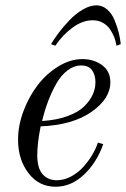

<svg xmlns="http://www.w3.org/2000/svg" viewBox="-20 -690 474 722"><path d="M348.1 -153.8 368.2 -147.9Q343.8 -78.6 295.7 -33.2Q247.6 12.2 189 12.2Q126 12.2 86.9 -39.1Q47.9 -90.3 47.9 -165Q47.9 -217.3 68.1 -271.7Q88.4 -326.2 121.3 -369.4Q154.3 -412.6 199.2 -440.2Q244.1 -467.8 290 -467.8Q332.5 -467.8 363.8 -445.1Q395 -422.4 395 -380.9Q395 -318.8 324 -269.3Q252.9 -219.7 132.8 -214.8Q120.1 -151.4 120.1 -106Q120.1 -58.1 139.9 -35.2Q159.7 -12.2 193.8 -12.2Q221.2 -12.2 247.8 -26.6Q274.4 -41 293.9 -63Q313.5 -85 327.4 -108.6Q341.3 -132.3 348.1 -153.8ZM285.2 -443.8Q258.3 -443.8 234.1 -425.5Q210 -407.2 192.1 -376Q174.3 -344.7 161.1 -309.8Q147.9 -274.9 138.2 -234.9Q192.9 -238.3 233.6 -253.2Q274.4 -268.1 296.4 -289.8Q318.4 -311.5 328.6 -334.2Q338.9 -356.9 338.9 -380.9Q338.9 -408.7 325.9 -426.3Q313 -443.8 285.2 -443.8ZM188 -518.1 171.9 -523.9Q183.6 -543.9 200.9 -566.9Q218.3 -589.8 241.2 -614Q264.2 -638.2 291.3 -654.1Q318.4 -669.9 342.8 -669.9Q365.2 -669.9 383.1 -654.3Q400.9 -638.7 410.9 -614Q420.9 -589.4 426.5 -567.1Q432.1 -544.9 434.1 -523.9L418 -518.1Q415.5 -534.2 409.7 -549.6Q403.8 -564.9 393.6 -580.1Q383.3 -595.2 366.5 -604.5Q349.6 -613.8 328.1 -613.8Q290.5 -613.8 252.9 -586.2Q215.3 -558.6 188 -518.1Z"/></svg>

Font: Flanker Steampunk
Style: Italic
Weight: 400
Italic angle: -12°
Designer: Alexey Kryukov, Leonardo Di Lena
Foundry: Alexey Kryukov, Leonardo Di Lena
Version: 1.210